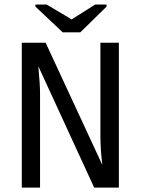

<svg xmlns="http://www.w3.org/2000/svg" viewBox="-20 -853 640 873"><path d="M408.2 0 154.3 -551.8Q162.1 -467.8 162.1 -427.7V0H79.1V-658.7H187.5L445.3 -103Q436.5 -173.3 436.5 -236.8V-658.7H520.5V0ZM345.2 -706.1H265.1L141.1 -822.8V-832.5H191.9L305.2 -765.1H306.2L413.1 -832.5H464.4V-822.8Z"/></svg>

Font: Cousine
Style: Regular
Weight: 400
Monospace: yes
Designer: Steve Matteson
Foundry: Monotype Imaging Inc.
Version: Version 1.21